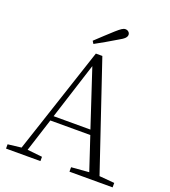

<svg xmlns="http://www.w3.org/2000/svg" viewBox="-164 -1049 1034 1168"><g transform="rotate(20 353.5 -465.5)"><path d="M293 -779.8 282.2 -796.9Q309.1 -822.3 336.2 -847.4Q363.3 -872.6 388.2 -895Q410.6 -915 423.1 -923.1Q435.5 -931.2 445.8 -931.2Q458 -931.2 466.6 -923.6Q475.1 -916 475.1 -904.8Q475.1 -893.1 463.9 -881.8Q452.6 -870.6 423.8 -855Q392.6 -836.4 359.6 -817.1Q326.7 -797.9 293 -779.8ZM215.8 -284.2H454.1L333 -650.9ZM603 -37.1 701.2 -28.8V0H421.9V-28.8L536.1 -38.1L464.8 -252.9H206.1L137.2 -38.1L233.9 -27.8V0H11.2V-27.8L98.1 -38.1L327.1 -730H369.1Z"/></g></svg>

Font: Source Han Serif CN ExtraLight
Style: Regular
Weight: 250
Designer: Ryoko NISHIZUKA  (kana & ideographs); Frank Grießhammer (Latin, Greek & Cyrillic); Wenlong ZHANG  (bopomofo); Sandoll Co
Foundry: Adobe Systems Incorporated
Version: Version 1.001;PS 1.001;hotconv 16.6.54;makeotf.lib2.5.65590